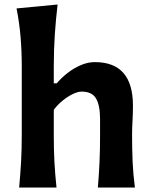

<svg xmlns="http://www.w3.org/2000/svg" viewBox="-20 -841 681 861"><path d="M65.9 0Q71.3 -59.6 74.5 -115Q77.6 -170.4 77.6 -238.3V-543Q77.6 -610.4 72.3 -674.8Q66.9 -739.3 54.2 -803.2L238.3 -820.8Q230.5 -755.4 225.8 -686.5Q221.2 -617.7 221.2 -543V-467.3H234.4Q253.9 -490.7 281.7 -512.7Q309.6 -534.7 341.6 -548.6Q373.5 -562.5 405.3 -562.5Q576.2 -562.5 576.2 -367.2Q576.2 -331.5 574.2 -298.6Q572.3 -265.6 572.3 -238.3Q572.3 -170.4 574.7 -115Q577.1 -59.6 585 0H418.9Q423.8 -59.6 426.3 -114Q428.7 -168.5 428.7 -231V-307.6Q428.7 -368.7 410.6 -399.4Q392.6 -430.2 346.2 -430.2Q328.6 -430.2 305.7 -418.9Q282.7 -407.7 260.3 -389.4Q237.8 -371.1 221.2 -348.6V-231Q221.2 -168.5 224.1 -114Q227.1 -59.6 233.4 0Z"/></svg>

Font: Pinar-FD SemiBold
Style: Regular
Weight: 600
Designer: Amin Abedi
Version: Version 2.000